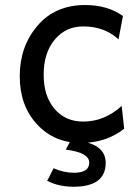

<svg xmlns="http://www.w3.org/2000/svg" viewBox="-20 -542 538 745"><path d="M293.5 12.7Q190.4 12.7 123.5 -59.8Q56.6 -132.3 56.6 -246.1Q56.6 -361.3 125.2 -441.9Q193.8 -522.5 310.5 -522.5Q397 -522.5 457 -480L439.9 -389.2Q385.3 -439.5 303.2 -439.5Q236.3 -439.5 193.8 -390.1Q149.4 -338.4 149.4 -251.5Q149.4 -169.9 191.2 -120.1Q232.9 -70.3 303.2 -70.3Q385.3 -70.3 452.1 -130.9L461.9 -42.5Q391.6 12.7 293.5 12.7ZM265.1 182.6Q208 182.6 163.1 159.7L188 110.8Q227.5 128.4 267.1 128.4Q326.2 128.4 326.2 88.9Q326.2 49.8 235.4 38.6L270.5 -28.8H327.1L308.6 8.3Q390.1 26.9 390.1 89.8Q390.1 182.6 265.1 182.6Z"/></svg>

Font: Cadman
Style: Regular
Weight: 400
Designer: Paul James MIller
Foundry: High-Logic / Made with FontCreator
Version: Version 2.114;March 28, 2021;FontCreator 13.0.0.2683 64-bit